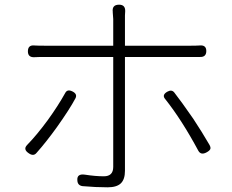

<svg xmlns="http://www.w3.org/2000/svg" viewBox="-20 -785 990 819"><path d="M439 14Q389 14 332 9Q311 6 310 -15Q307 -45 342 -40Q387 -33 423 -33Q463 -33 463 -73V-542H176Q141 -542 126 -541Q99 -540 99 -566Q99 -594 127 -591Q141 -590 175 -590H319H463V-704Q463 -712 461 -731Q461 -733 461 -734Q457 -765 488 -765Q515 -765 514 -737Q514 -731 513 -719Q513 -709 513 -704V-590H790Q817 -590 831 -591Q860 -594 860 -567.5Q860 -541 833 -542Q812 -542 791 -542H513V-56Q513 -20 495.5 -3Q478 14 439 14ZM103 -131Q77 -148 96 -167Q137 -209 184 -273Q228 -334 258 -388Q267 -406 289 -395Q311 -384 302 -366Q277 -319 223 -243Q177 -179 136 -133Q123 -117 103 -131ZM826 -142Q755 -274 685 -362Q669 -380 694 -394Q712 -404 723 -391Q752 -354 804 -279Q841 -223 873 -168Q880 -156 877 -149Q874 -142 861 -135Q837 -122 826 -142Z"/></svg>

Font: GenSenRounded TW L
Style: Regular
Weight: 300
Version: Version 1.501;PS 1;hotconv 16.6.51;makeotf.lib2.5.65220